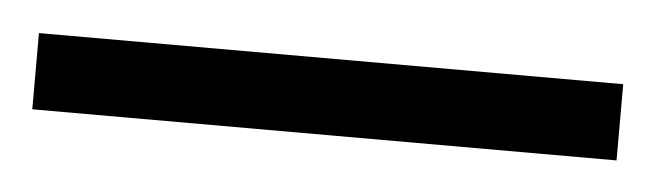

<svg xmlns="http://www.w3.org/2000/svg" viewBox="-27 -850 437 128"><g transform="rotate(5 191.5 -785.5)"><path d="M-4 -760H387V-811H-4Z"/></g></svg>

Font: Noto Serif Thai Condensed ExtraLight
Style: Regular
Weight: 200
Width: 3
Designer: Monotype Design Team
Foundry: Monotype Imaging Inc.
Version: Version 2.002